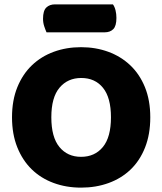

<svg xmlns="http://www.w3.org/2000/svg" viewBox="-20 -841 743 879"><path d="M35 -304Q35 -382 59.5 -442Q84 -502 126.5 -542.5Q169 -583 226.5 -604Q284 -625 351 -625Q418 -625 475.5 -604Q533 -583 576 -542.5Q619 -502 643.5 -442Q668 -382 668 -304Q668 -226 644 -165.5Q620 -105 577.5 -64.5Q535 -24 477 -3Q419 18 351 18Q283 18 225 -3.5Q167 -25 125 -66Q83 -107 59 -167Q35 -227 35 -304ZM215 -304Q215 -213 252 -168Q289 -123 351 -123Q414 -123 451 -168Q488 -213 488 -304Q488 -394 451.5 -439Q415 -484 352 -484Q290 -484 252.5 -439.5Q215 -395 215 -304ZM193 -693Q188 -704 182.5 -720.5Q177 -737 177 -755Q177 -792 192 -806.5Q207 -821 232 -821H497Q505 -810 509 -793.5Q513 -777 513 -759Q513 -722 498.5 -707.5Q484 -693 459 -693Z"/></svg>

Font: Baloo Paaji
Style: Regular
Weight: 400
Designer: Shuchita Grover and Ek Type
Foundry: Ek Type
Version: Version 1.443;PS 1.000;hotconv 16.6.51;makeotf.lib2.5.65220;